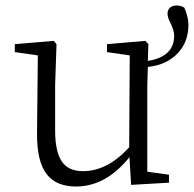

<svg xmlns="http://www.w3.org/2000/svg" viewBox="-20 -666 707 700"><path d="M257 14C330 14 395 -22 452 -93L458 8L596 0V-29L517 -40V-355L519 -422C566 -427 602 -444 629 -473C654 -500 667 -534 667 -575C667 -594 662 -615 652 -638C645 -643 635 -646 624 -646C598 -646 578 -626 601 -583C610 -565 615 -549 615 -536C615 -485 583 -454 519 -444L521 -505L510 -517L370 -505V-476L453 -464L451 -129C398 -71 342 -42 283 -42C248 -42 223 -53 207 -75C190 -98 181 -137 181 -190V-355L186 -505L176 -517L34 -505V-476L118 -464L115 -184C114 -113 126 -61 151 -30C174 -1 209 14 257 14Z"/></svg>

Font: AllPunType Light
Style: Regular
Weight: 300
Version: 1.0